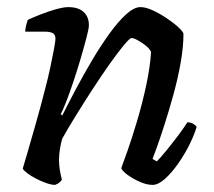

<svg xmlns="http://www.w3.org/2000/svg" viewBox="-20 -520 601 540"><path d="M135 0Q125 0 110.5 -5Q96 -10 81.5 -17.5Q67 -25 56.5 -33Q46 -41 44 -46Q49 -62 58.5 -95Q68 -128 81 -173.5Q94 -219 107 -270Q115 -300 121.5 -330.5Q128 -361 132 -383Q136 -405 136 -411Q136 -423 128 -427Q120 -431 106 -431H51Q51 -439 53.5 -448.5Q56 -458 58 -464Q73 -471 94.5 -479.5Q116 -488 137.5 -494Q159 -500 172 -500Q200 -500 215 -486.5Q230 -473 230 -449Q230 -440 223.5 -415Q217 -390 207.5 -357.5Q198 -325 187 -292Q176 -259 166 -233.5Q156 -208 151 -199L155 -195Q172 -229 193.5 -269.5Q215 -310 239 -350.5Q263 -391 287.5 -425Q312 -459 334.5 -479.5Q357 -500 375 -500Q390 -500 409.5 -491Q429 -482 448.5 -469Q468 -456 481.5 -443.5Q495 -431 496 -425Q496 -388 488 -343Q480 -298 467.5 -253Q455 -208 442.5 -169Q430 -130 420.5 -104Q411 -78 409 -73L421 -66Q431 -76 447 -95.5Q463 -115 480 -137.5Q497 -160 507 -176Q517 -176 524 -171.5Q531 -167 533 -163Q527 -142 513.5 -114.5Q500 -87 481.5 -60.5Q463 -34 444 -17Q425 0 409 0Q393 0 373.5 -8.5Q354 -17 339 -28Q324 -39 321 -47Q326 -60 338.5 -95.5Q351 -131 365.5 -179.5Q380 -228 391 -279Q402 -330 405 -374Q400 -384 389 -392.5Q378 -401 367 -407Q356 -413 350 -413Q345 -413 328 -392.5Q311 -372 288 -339.5Q265 -307 240 -268.5Q215 -230 192.5 -193.5Q170 -157 155 -130Q151 -116 148.5 -100.5Q146 -85 146 -71Q146 -57 148 -43.5Q150 -30 154 -15Q153 -12 148 -7.5Q143 -3 135 0Z"/></svg>

Font: Texturina Medium 12pt Medium
Style: Italic
Weight: 500
Italic angle: -11°
Version: Version 1.002